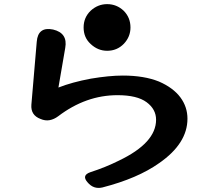

<svg xmlns="http://www.w3.org/2000/svg" viewBox="-20 -839 1040 930"><path d="M404 44Q374 10 418 -5Q455 -17 489.5 -31Q524 -45 556 -61Q736 -147 736 -259Q736 -310 690 -344Q644 -378 549 -378Q396 -378 262 -276Q242 -261 220.5 -257Q199 -253 176 -263Q128 -281 132 -332L158 -637Q164 -711 237 -696Q309 -679 296 -607L263 -415Q329 -441 420 -458Q509 -473 575 -473Q678 -473 750 -444Q819 -414 854 -367Q888 -321 888 -264Q888 -144 751 -49Q647 25 476 69Q433 79 404 44ZM499 -593Q454 -593 419 -626Q385 -657 385 -706Q385 -754 419 -787Q454 -819 499 -819Q545 -819 579 -787Q612 -754 612 -706Q612 -661 580 -627Q547 -593 499 -593Z"/></svg>

Font: MaokenZhuyuanTi
Style: Regular
Weight: 400
Designer: Fontworks Inc & LongZhuTi team: ZERO子、时光羊、荆南、频凡、刘鹏、Little White Dog、帆影Magmeta、奈白不弍、白日月球、ChaoTawei、雨三（排名不分先后）
Version: Version 1.000; 20230222